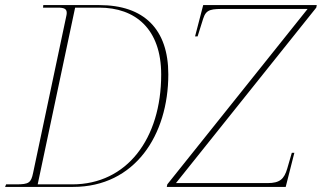

<svg xmlns="http://www.w3.org/2000/svg" viewBox="-27 -734 1264 754"><path d="M-7 0H260C503 0 634 -204 634 -442C634 -619 539 -714 363 -714H143L142 -704H200C225 -704 235 -699 235 -684C235 -681 235 -678 234 -674L103 -55C95 -16 86 -10 37 -10H-3ZM628 0H1095L1129 -134H1119L1101 -72C1089 -31 1072 -15 1024 -15H664L1215 -704L1217 -714H771L739 -591H749L771 -661C783 -699 803 -699 863 -699H1181L630 -10ZM257 -10H121L268 -704H363C504 -704 606 -621 606 -441C606 -189 471 -10 257 -10Z"/></svg>

Font: Noto Serif Display Thin
Style: Italic
Weight: 100
Italic angle: -12°
Designer: Monotype Design Team
Foundry: Monotype Imaging Inc.
Version: Version 2.009